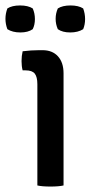

<svg xmlns="http://www.w3.org/2000/svg" viewBox="-46 -680 332 704"><path d="M187 -411V0Q170 4 139 4Q108 4 91 0V-371Q91 -398 81.5 -410Q72 -422 48 -422H37Q33 -437 33 -456Q33 -475 37 -492Q69 -496 97 -496H110Q146 -496 166.5 -473.5Q187 -451 187 -411ZM166 -649Q183 -660 212.5 -660Q242 -660 259 -649Q266 -630 266 -610Q266 -590 259 -573Q240 -561 211.5 -561Q183 -561 166 -573Q158 -591 158 -611Q158 -631 166 -649ZM-19 -649Q-2 -660 27.5 -660Q57 -660 74 -649Q82 -631 82 -610Q82 -589 74 -573Q57 -561 28.5 -561Q0 -561 -19 -573Q-26 -592 -26 -611Q-26 -630 -19 -649Z"/></svg>

Font: Signika Negative
Style: Regular
Weight: 400
Designer: Anna Giedrys
Foundry: Anna Giedrys
Version: Version 1.001